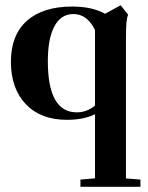

<svg xmlns="http://www.w3.org/2000/svg" viewBox="-20 -450 571 739"><path d="M289.6 269V241.2L345.7 236.3V-10.3Q302.2 11.2 237.8 11.2Q136.7 11.2 79.3 -49.1Q22 -109.4 22 -212.4Q22 -315.4 83.7 -370.1Q145.5 -424.8 258.3 -424.8Q334.5 -424.8 384.3 -397L444.3 -429.7L473.1 -393.6Q468.3 -381.3 466.6 -361.8Q464.8 -342.3 464.8 -294.4V236.8L520.5 241.2V269ZM275.4 -17.6Q314.9 -17.6 345.7 -43.9V-334.5Q315.4 -396 262.7 -396Q214.4 -396 189.2 -348.4Q164.1 -300.8 164.1 -214.8Q164.1 -17.6 275.4 -17.6Z"/></svg>

Font: Elstob 18pt
Style: Bold
Weight: 700
Designer: Peter S. Baker
Version: Version 1.015